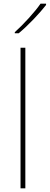

<svg xmlns="http://www.w3.org/2000/svg" viewBox="-20 -1018 269 1038"><path d="M229 -991V-998H199C170 -955 105 -884 60 -844V-838H81C134 -882 194 -946 229 -991ZM117 0V-760H91V0Z"/></svg>

Font: Noto Sans Georgian Thin
Style: Regular
Weight: 100
Designer: Monotype Design Team, Akaki Razmadze
Foundry: Google LLC
Version: Version 2.005